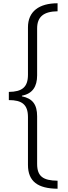

<svg xmlns="http://www.w3.org/2000/svg" viewBox="-20 -886 413 1174"><path d="M332 268V219C243 218 207 192 207 116V-175C207 -247 179 -284 114 -297V-301C179 -313 207 -357 207 -425V-712C207 -785 249 -816 332 -817V-866C219 -866 151 -816 151 -719V-429C151 -352 114 -325 34 -324V-274C114 -274 151 -247 151 -170V122C151 224 212 267 332 268Z"/></svg>

Font: Noto Sans Telugu UI Light
Style: Regular
Weight: 300
Designer: Jelle Bosma - Monotype Design Team
Foundry: Monotype Imaging Inc.
Version: Version 2.005